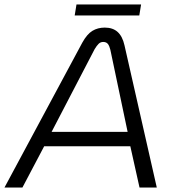

<svg xmlns="http://www.w3.org/2000/svg" viewBox="-57 -836 762 856"><path d="M-37 0 310 -646Q331 -684 355 -698.5Q379 -713 410 -713Q446 -713 467.5 -693.5Q489 -674 498 -634L642 0H565L524 -184H140L43 0ZM173 -248H512L435 -614Q431 -631 424 -640Q417 -649 403 -649Q391 -649 382.5 -640.5Q374 -632 365 -617ZM276 -767 284 -816H572L564 -767Z"/></svg>

Font: MuseoModerno Light
Style: Italic
Weight: 300
Italic angle: -9°
Designer: Pablo Cosgaya, Héctor Gatti, Marcela Romero, and the Authors of The MuseoModerno Project.
Foundry: Omnibus-Type Team
Version: Version 1.003